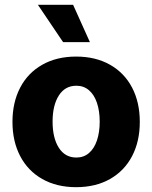

<svg xmlns="http://www.w3.org/2000/svg" viewBox="-20 -774 638 804"><path d="M32.2 -263.7Q32.2 -345.2 64.5 -407Q96.7 -468.8 157 -502.9Q217.3 -537.1 298.8 -537.1Q380.4 -537.1 440.7 -502.9Q501 -468.8 533.2 -407Q565.4 -345.2 565.4 -263.7Q565.4 -182.1 533.2 -120.4Q501 -58.6 440.7 -24.4Q380.4 9.8 298.8 9.8Q217.3 9.8 157 -24.4Q96.7 -58.6 64.5 -120.4Q32.2 -182.1 32.2 -263.7ZM397.5 -264.6Q397.5 -309.1 386 -343.3Q374.5 -377.4 352.5 -396.2Q330.6 -415 299.8 -415Q252.4 -415 226.3 -374Q200.2 -333 200.2 -264.6Q200.2 -196.3 226.3 -155.3Q252.4 -114.3 299.8 -114.3Q330.6 -114.3 352.5 -133.1Q374.5 -151.9 386 -186Q397.5 -220.2 397.5 -264.6ZM138.7 -753.9H286.1L356.4 -597.7H244.1Z"/></svg>

Font: Pretendard ExtraBold
Style: Regular
Weight: 800
Designer: Base glyphs from Inter by Rasmus Andersson; Hangeul glyphs from Noto Sans CJK(Source Han Sans) by Jang Soo-young and Kan
Foundry: Kil Hyung-jin
Version: Version 1.309